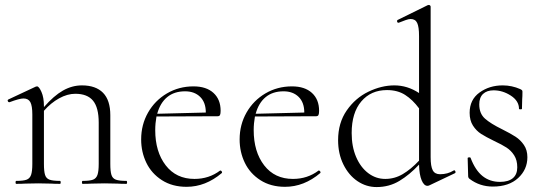

<svg xmlns="http://www.w3.org/2000/svg" viewBox="-20 -745 2204 778"><path d="M492 0Q469 0 456 -1L404 -2L351 -1Q338 0 315 0Q312 0 312 -6Q312 -12 315 -12Q344 -12 357 -17Q370 -22 375 -36.5Q380 -51 380 -81V-248Q380 -309 357 -337Q334 -365 285 -365Q253 -365 219.5 -346.5Q186 -328 158 -296V-81Q158 -51 162.5 -36.5Q167 -22 180.5 -17Q194 -12 223 -12Q226 -12 226 -6Q226 0 223 0Q200 0 187 -1L135 -2L82 -1Q69 0 46 0Q43 0 43 -6Q43 -12 46 -12Q75 -12 88 -17Q101 -22 106 -36.5Q111 -51 111 -81V-281Q111 -316 103 -331Q95 -346 75 -346Q59 -346 19 -331H17Q13 -331 11.5 -335.5Q10 -340 14 -342L125 -394Q127 -395 130 -395Q138 -395 148 -372.5Q158 -350 158 -315V-311Q198 -357 235 -378Q272 -399 312 -399Q368 -399 397.5 -369Q427 -339 427 -278V-81Q427 -51 431.5 -36.5Q436 -22 449.5 -17Q463 -12 492 -12Q495 -12 495 -6Q495 0 492 0Z M873 -54Q876 -54 878.5 -50.5Q881 -47 879 -44Q813 12 736 12Q678 12 636 -15Q594 -42 573 -85.5Q552 -129 552 -180Q552 -240 580 -289Q608 -338 656.5 -366.5Q705 -395 764 -395Q816 -395 845 -368.5Q874 -342 874 -296Q874 -284 871.5 -279Q869 -274 862 -274L614 -273Q609 -245 609 -218Q609 -130 651.5 -75Q694 -20 768 -20Q827 -20 872 -54ZM617 -284 814 -289Q814 -330 791 -352.5Q768 -375 730 -375Q686 -375 657.5 -351.5Q629 -328 617 -284Z M1272 -54Q1275 -54 1277.5 -50.5Q1280 -47 1278 -44Q1212 12 1135 12Q1077 12 1035 -15Q993 -42 972 -85.5Q951 -129 951 -180Q951 -240 979 -289Q1007 -338 1055.5 -366.5Q1104 -395 1163 -395Q1215 -395 1244 -368.5Q1273 -342 1273 -296Q1273 -284 1270.5 -279Q1268 -274 1261 -274L1013 -273Q1008 -245 1008 -218Q1008 -130 1050.5 -75Q1093 -20 1167 -20Q1226 -20 1271 -54ZM1016 -284 1213 -289Q1213 -330 1190 -352.5Q1167 -375 1129 -375Q1085 -375 1056.5 -351.5Q1028 -328 1016 -284Z M1820 -55Q1824 -55 1825.5 -50Q1827 -45 1823 -43L1720 6Q1716 8 1712 8Q1698 8 1688.5 -14.5Q1679 -37 1678 -78Q1640 -37 1598.5 -12Q1557 13 1506 13Q1464 13 1428.5 -11Q1393 -35 1371.5 -78.5Q1350 -122 1350 -177Q1350 -247 1385 -297.5Q1420 -348 1473 -373.5Q1526 -399 1578 -399Q1631 -399 1678 -368V-599Q1678 -636 1670.5 -652Q1663 -668 1644 -668Q1636 -668 1623.5 -663.5Q1611 -659 1596 -653H1594Q1590 -653 1589 -657.5Q1588 -662 1591 -664L1713 -724Q1715 -725 1718 -725Q1720 -725 1722.5 -723Q1725 -721 1725 -718V-108Q1725 -71 1733.5 -55Q1742 -39 1763 -39Q1794 -39 1818 -54ZM1678 -94V-306Q1652 -341 1621.5 -360.5Q1591 -380 1548 -380Q1483 -380 1444 -334Q1405 -288 1405 -206Q1405 -151 1423 -109Q1441 -67 1472 -43.5Q1503 -20 1541 -20Q1579 -20 1612 -39.5Q1645 -59 1678 -94Z M2015 -221Q2049 -204 2069 -191Q2089 -178 2103 -157.5Q2117 -137 2117 -108Q2117 -58 2079.5 -23.5Q2042 11 1977 11Q1924 11 1883 -20Q1877 -24 1877 -32L1875 -104Q1875 -107 1880.5 -107.5Q1886 -108 1887 -105Q1906 -55 1935.5 -31.5Q1965 -8 2006 -8Q2040 -8 2058 -23Q2076 -38 2076 -67Q2076 -96 2063.5 -115.5Q2051 -135 2032.5 -147Q2014 -159 1982 -174Q1949 -190 1929.5 -202.5Q1910 -215 1896.5 -236Q1883 -257 1883 -288Q1883 -341 1923 -370Q1963 -399 2017 -399Q2054 -399 2088 -384Q2094 -381 2095.5 -379Q2097 -377 2097 -373Q2097 -354 2096 -343L2095 -304Q2095 -302 2089 -302Q2083 -302 2083 -304Q2083 -336 2050 -357.5Q2017 -379 1980 -379Q1953 -379 1937.5 -364.5Q1922 -350 1922 -322Q1922 -285 1945 -264.5Q1968 -244 2015 -221Z"/></svg>

Font: Cormorant Infant Light
Style: Regular
Weight: 300
Designer: Christian Thalmann (Catharsis Fonts)
Version: Version 3.000